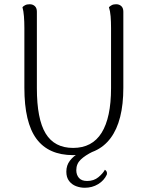

<svg xmlns="http://www.w3.org/2000/svg" viewBox="-20 -719 691 906"><path d="M562 -664V-305Q562 -148 502 -67.5Q442 13 325 13Q209 13 152 -64Q95 -141 95 -305V-587Q95 -617 93 -642Q91 -667 86 -685Q90 -690 98.5 -694.5Q107 -699 120 -699Q135 -699 144.5 -690Q154 -681 154 -664V-303Q154 -157 195.5 -89Q237 -21 325 -21Q415 -21 459.5 -92.5Q504 -164 504 -303V-587Q504 -617 502 -642Q500 -667 494 -685Q499 -690 507 -694.5Q515 -699 528 -699Q543 -699 552.5 -690Q562 -681 562 -664ZM380 167Q359 167 339 159.5Q319 152 306 135Q293 118 293 91Q293 61 310 39Q327 17 354 2Q381 -13 410 -21L419 -4Q382 14 361 34Q340 54 340 84Q340 106 352.5 120.5Q365 135 391 135Q423 135 444.5 117Q466 99 475 82Q481 86 483.5 91.5Q486 97 484 105Q471 133 443 150Q415 167 380 167Z"/></svg>

Font: Arima Light
Style: Regular
Weight: 300
Designer: Joana Correia and Natanael Gama
Foundry: NDISCOVER
Version: Version 1.101;gftools[0.9.23]